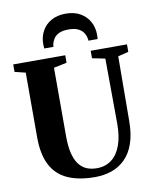

<svg xmlns="http://www.w3.org/2000/svg" viewBox="-104 -1066 924 1152"><g transform="rotate(-10 358.0 -490.0)"><path d="M382 8Q282.5 8 215 -22.2Q147.5 -52.5 113.5 -117.8Q79.5 -183 79.5 -287V-681.5L14 -697.5V-743H331V-697.5L251.5 -681V-263.5Q251.5 -205.5 261 -163.8Q270.5 -122 289.5 -95Q308.5 -68 336.2 -55.2Q364 -42.5 400.5 -42.5Q453.5 -42.5 490.8 -71Q528 -99.5 547.5 -153.5Q567 -207.5 567 -284.5L564.5 -681.5L486 -697.5V-743H707V-697.5L643 -681.5L640.5 -289.5Q640.5 -208.5 620.5 -151.5Q600.5 -94.5 565 -59.5Q529.5 -24.5 482.5 -8.2Q435.5 8 382 8ZM376.5 -988.5Q428 -988.5 464.8 -967.5Q501.5 -946.5 521 -911Q540.5 -875.5 540.5 -832Q540.5 -824 540.2 -817.8Q540 -811.5 539 -805H483Q483 -808 482.8 -812.5Q482.5 -817 481 -822Q477 -840.5 466 -856.2Q455 -872 433.5 -882Q412 -892 376.5 -892Q341.5 -892 319.8 -882Q298 -872 287.2 -856Q276.5 -840 272 -822Q271 -817 270.8 -812.5Q270.5 -808 270.5 -805H214Q213.5 -811.5 213 -818Q212.5 -824.5 212.5 -832.5Q212.5 -876 232 -911.5Q251.5 -947 288.2 -967.8Q325 -988.5 376.5 -988.5Z"/></g></svg>

Font: Merriweather 72pt ExtraBold
Style: Regular
Weight: 800
Version: Version 2.100